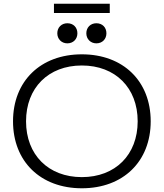

<svg xmlns="http://www.w3.org/2000/svg" viewBox="-20 -1002 880 1032"><path d="M420 10C642 10 790 -134 790 -350C790 -566 642 -710 420 -710C198 -710 50 -566 50 -350C50 -134 198 10 420 10ZM420 -50C240 -50 120 -170 120 -350C120 -530 240 -650 420 -650C600 -650 720 -530 720 -350C720 -170 600 -50 420 -50ZM342 -877C311 -877 288 -855 288 -823C288 -792 311 -769 342 -769C374 -769 396 -792 396 -823C396 -855 374 -877 342 -877ZM498 -877C467 -877 444 -855 444 -823C444 -792 467 -769 498 -769C530 -769 552 -792 552 -823C552 -855 530 -877 498 -877ZM270 -932H570V-982H270Z"/></svg>

Font: Gully Light
Style: Regular
Weight: 300
Designer: jaikishan Patel
Foundry: MagicType
Version: Version 1.000;Glyphs 3.2 (3242)